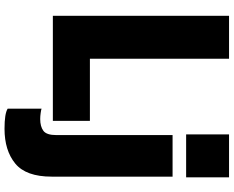

<svg xmlns="http://www.w3.org/2000/svg" viewBox="-112 -708 1034 850"><g transform="rotate(90 405.0 -283.0)"><path d="M50 0ZM515 0H50V-780H240V-164H515ZM550 214Q483 214 461 200V50Q466 52 480.5 54Q495 56 507 56Q540 56 559 42Q578 28 578 -15V-530H762V5Q762 119 704 166.5Q646 214 550 214ZM765 -590H575V-780H765Z"/></g></svg>

Font: Tanohe Sans Black
Style: Regular
Weight: 900
Designer: Village Type and Design LLC & Cristiano Sobral
Foundry: Cooper Hewitt Smithsonian Design Museum
Version: Version 1.00;March 11, 2020;FontCreator 12.0.0.2522 64-bit; 